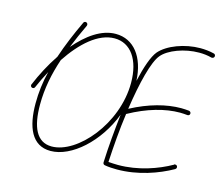

<svg xmlns="http://www.w3.org/2000/svg" viewBox="-89 -701 958 830"><g transform="rotate(15 390.0 -286.0)"><path d="M497 14C591 14 679 -18 741 -53C744 -55 746 -58 746 -62C746 -68 742 -72 736 -72C734 -72 732 -72 731 -71V-70C671 -36 587 -6 497 -6C482 -6 468 -7 454 -8C458 -82 464 -158 474 -228C555 -273 632 -294 698 -294C709 -294 720 -293 731 -292H732C738 -292 742 -296 742 -302C742 -307 738 -311 733 -312C722 -313 710 -314 698 -314C632 -314 556 -294 477 -252C495 -374 520 -473 548 -506C576 -540 646 -566 711 -566C730 -566 749 -564 767 -559H770C776 -559 780 -564 780 -569C780 -574 777 -578 772 -579C752 -584 730 -586 711 -586C642 -586 566 -558 532 -518C513 -495 495 -444 480 -378C475 -483 423 -551 342 -551C278 -551 217 -507 164 -445C178 -480 194 -516 211 -552C212 -554 212 -556 212 -557C212 -562 208 -567 202 -567C198 -567 194 -564 193 -561C166 -504 142 -447 123 -390C92 -344 66 -294 46 -246C45 -245 45 -244 45 -242C45 -236 50 -232 55 -232C59 -232 63 -235 64 -238C75 -264 88 -290 102 -316C90 -269 84 -220 84 -171C84 -66 115 11 199 11C293 11 402 -88 452 -219C444 -149 437 -74 434 -1C434 5 437 9 443 10C460 13 479 14 497 14ZM199 -9C131 -9 104 -72 104 -171C104 -243 118 -312 141 -380C198 -466 269 -531 342 -531C414 -531 460 -467 460 -363C460 -179 313 -9 199 -9Z"/></g></svg>

Font: Mistral SingleLine Outline
Style: Regular
Weight: 300
Designer: François Chastanet, Élisa Garzelli, Anais Alves, Morgane Autin
Foundry: institut supérieur des arts et du design Toulouse / isdaT
Version: Version 1.000;Glyphs 3.3 (3337)